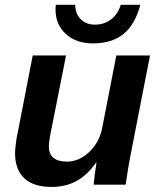

<svg xmlns="http://www.w3.org/2000/svg" viewBox="-20 -755 651 785"><path d="M250 -528.3 192.4 -237.8Q179.7 -177.7 179.7 -157.2Q179.7 -94.2 253.9 -94.2Q303.2 -94.2 345 -133.8Q386.7 -173.3 397.9 -232.4L455.6 -528.3H593.3L512.2 -112.8Q504.4 -74.2 493.7 0H362.8Q362.8 -4.4 367.4 -41Q372.1 -77.6 374.5 -90.3H373Q335.9 -38.1 291.7 -14.4Q247.6 9.3 190.9 9.3Q116.7 9.3 79.1 -26.4Q41.5 -62 41.5 -129.4Q41.5 -141.6 44.9 -168.7Q48.3 -195.8 51.8 -209.5L113.8 -528.3ZM359.9 -577.6Q291.5 -577.6 249.3 -616Q207 -654.3 207 -716.8L208 -735.4H287.6Q287.6 -699.2 309.8 -676.8Q332 -654.3 367.7 -654.3Q405.8 -654.3 433.8 -675.5Q461.9 -696.8 473.6 -735.4H553.7Q532.7 -655.3 485.4 -616.5Q438 -577.6 359.9 -577.6Z"/></svg>

Font: Liberation Sans
Style: Bold Italic
Weight: 700
Italic angle: -12°
Designer: Steve Matteson
Foundry: Ascender Corporation
Version: Version 2.1.5